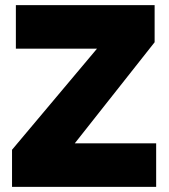

<svg xmlns="http://www.w3.org/2000/svg" viewBox="-20 -730 662 750"><path d="M27 -145 359 -540H42V-710H584V-565L272 -170H590V0H27Z"/></svg>

Font: Raleway
Style: Heavy
Weight: 900
Designer: Matt McInerney, Pablo Impallari, Rodrigo Fuenzalida
Foundry: Matt McInerney, Pablo Impallari, Rodrigo Fuenzalida
Version: Version 2.001; ttfautohint (v0.8) -G 200 -r 50